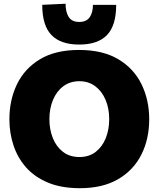

<svg xmlns="http://www.w3.org/2000/svg" viewBox="-20 -997 852 1032"><path d="M409.5 14.5Q309.5 14.5 237.8 -15.5Q166 -45.5 120.2 -97.2Q74.5 -149 52.5 -215.8Q30.5 -282.5 30.5 -355.5Q30.5 -459.5 71.2 -544Q112 -628.5 194.8 -678.5Q277.5 -728.5 404.5 -728.5Q533 -728.5 616.5 -678.2Q700 -628 741 -543.5Q782 -459 782 -356.5Q782 -249.5 739.8 -165.8Q697.5 -82 614.8 -33.8Q532 14.5 409.5 14.5ZM407 -153Q459 -153 494.8 -181Q530.5 -209 548.8 -255.2Q567 -301.5 567 -356.5Q567 -414 547.5 -460.2Q528 -506.5 492 -533.5Q456 -560.5 407 -560.5Q356 -560.5 319.8 -533Q283.5 -505.5 264.5 -459.2Q245.5 -413 245.5 -356.5Q245.5 -301 264 -254.8Q282.5 -208.5 318.5 -180.8Q354.5 -153 407 -153ZM405.5 -757.5Q306 -757.5 256.5 -808.8Q207 -860 207 -971L332.5 -977Q332.5 -931 349.8 -905Q367 -879 405.5 -879Q444.5 -879 462 -904.2Q479.5 -929.5 479.5 -971H604.5Q604.5 -860 555.2 -808.8Q506 -757.5 405.5 -757.5Z"/></svg>

Font: Heraclito ExtraBold
Style: Regular
Weight: 800
Designer: Kostas Bartsokas (font) & Cristiano Sobral (main changes)
Foundry: Kostas Bartsokas (font) & Cristiano Sobral (main changes)
Version: Version 1.00;July 8, 2020;FontCreator 13.0.0.2655 64-bit